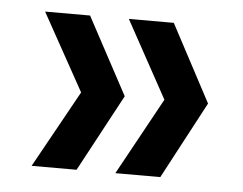

<svg xmlns="http://www.w3.org/2000/svg" viewBox="-36 -512 550 434"><g transform="rotate(5 239.0 -295.0)"><path d="M240 -120 336 -295 240 -470H342L435 -295L342 -120ZM50 -120 147 -295 50 -470H152L246 -295L152 -120Z"/></g></svg>

Font: Ultramarine Medium
Style: Regular
Weight: 500
Designer: Colophon Foundry, Jonny Pinhorn
Foundry: Colophon Foundry
Version: Version 1.200; ttfautohint (v1.8.3)